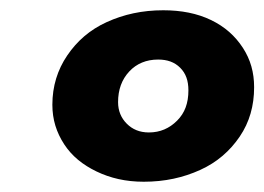

<svg xmlns="http://www.w3.org/2000/svg" viewBox="-20 -771 515 374"><path d="M260 -417C225 -417 195 -424 168 -437C141 -450 120 -467 105 -490C90 -513 82 -538 82 -567C82 -603 92 -635 111 -663C130 -691 155 -713 188 -728C221 -743 257 -751 298 -751C333 -751 364 -745 391 -732C418 -719 438 -701 453 -678C468 -655 475 -630 475 -601C475 -565 466 -533 447 -505C428 -477 403 -455 370 -440C337 -425 301 -417 260 -417ZM270 -513C292 -513 310 -521 325 -536C340 -551 347 -570 347 -595C347 -614 342 -628 331 -639C320 -650 306 -655 288 -655C265 -655 246 -647 232 -632C217 -616 210 -596 210 -572C210 -555 216 -541 227 -530C238 -519 252 -513 270 -513Z"/></svg>

Font: My Font
Style: Italic
Weight: 500
Designer: Julieta Ulanovsky
Foundry: Julieta Ulanovsky
Version: ""